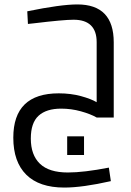

<svg xmlns="http://www.w3.org/2000/svg" viewBox="-20 -530 593 866"><path d="M40 0ZM119 95Q119 169 160 208.5Q201 248 286 248Q358 248 471 226L480 287Q352 316 270 316Q157 316 98.5 258Q40 200 40 91Q40 -109 245 -109Q299 -109 345 -96.5Q391 -84 416 -69V-340Q416 -390 390 -415.5Q364 -441 312 -441Q267 -441 134 -425L106 -422L103 -479Q254 -510 329 -510Q493 -510 493 -339V0H416Q388 -16 344.5 -28Q301 -40 256 -40Q189 -40 154 -8Q119 24 119 95ZM283 85H359V169H283Z"/></svg>

Font: Cairo
Style: Regular
Weight: 400
Designer: Mohamed Gaber, the designers of Titillium
Foundry: Kief Type Foundry
Version: Version 2.009; ttfautohint (v1.5.33-1714) -l 8 -r 50 -G 200 